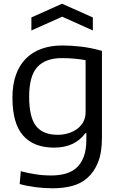

<svg xmlns="http://www.w3.org/2000/svg" viewBox="-20 -795 644 1034"><path d="M291 -69Q321 -69 348.5 -77.5Q376 -86 396.5 -101.5Q417 -117 429 -139.5Q441 -162 441 -191V-471Q414 -476 381.5 -479Q349 -482 313 -482Q225 -482 181 -434Q137 -386 137 -274Q137 -164 174 -116.5Q211 -69 291 -69ZM266 219Q218 219 171 213Q124 207 86 196L92 127Q129 137 171 143.5Q213 150 255 150Q297 150 332 140.5Q367 131 392 108.5Q417 86 431 49Q445 12 445 -43V-78H440Q383 0 271 0Q162 0 104.5 -65Q47 -130 47 -269Q47 -340 66 -392.5Q85 -445 120 -480Q155 -515 204.5 -532.5Q254 -550 314 -550Q362 -550 415.5 -544Q469 -538 529 -521V-53Q529 27 508 79Q487 131 451.5 162.5Q416 194 368 206.5Q320 219 266 219ZM149 -701 314 -775 480 -701V-631L315 -705L149 -631Z"/></svg>

Font: EncodeSans
Style: Regular
Weight: 400
Designer: Pablo Impallari, Andres Torresi
Foundry: Pablo Impallari, Andres Torresi
Version: Version 1.000; ttfautohint (v1.4.1)